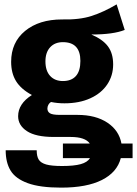

<svg xmlns="http://www.w3.org/2000/svg" viewBox="-20 -637 627 879"><path d="M587 87H533Q516 152 446.5 187Q377 222 260 222Q163 222 107 201.5Q51 181 28.5 144Q6 107 6 51H148Q148 79 157.5 94Q167 109 191.5 116Q216 123 264 123Q319 123 349.5 114.5Q380 106 392 87H268V20H391Q370 -10 303 -10H226Q144 -10 103.5 -36.5Q63 -63 63 -105Q63 -162 126 -202Q76 -229 53.5 -265.5Q31 -302 31 -354Q31 -443 95 -495.5Q159 -548 264 -548Q344 -546 399.5 -564Q455 -582 514 -617L551 -500Q499 -479 398 -479Q450 -457 474 -425Q498 -393 498 -342Q498 -291 471 -250.5Q444 -210 393.5 -187Q343 -164 275 -164Q243 -164 214 -170Q206 -166 201.5 -157.5Q197 -149 197 -140Q197 -126 208.5 -118.5Q220 -111 255 -111H335Q418 -111 471.5 -75.5Q525 -40 536 20H587ZM188 -356Q188 -313 209.5 -289.5Q231 -266 268 -266Q307 -266 327.5 -289Q348 -312 348 -358Q348 -444 268 -444Q231 -444 209.5 -420.5Q188 -397 188 -356Z"/></svg>

Font: Fira Sans BGR
Style: Bold
Weight: 700
Designer: bBox Type GmbH & Carrois Corporate GbR & Edenspiekermann AG
Foundry: bBox Type GmbH & Carrois Corporate GbR & Edenspiekermann AG
Version: Version 4.301